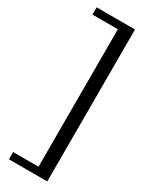

<svg xmlns="http://www.w3.org/2000/svg" viewBox="-228 -791 748 963"><g transform="rotate(30 146.0 -310.0)"><path d="M242 130H20V88H167V-708H20V-750H242Z"/></g></svg>

Font: Roboto Serif 72pt
Style: Regular
Weight: 400
Designer: Greg Gazdowicz
Foundry: Commercial Type
Version: Version 1.008